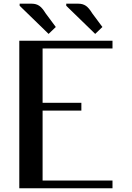

<svg xmlns="http://www.w3.org/2000/svg" viewBox="-20 -1010 707 1030"><path d="M335.4 -979Q335.4 -979 335.4 -990.2H400.4Q423.8 -990.2 440.4 -979Q457 -967.8 474.1 -939.5L529.3 -865.2L490.7 -828.1ZM85.4 -979V-990.2H150.4Q173.8 -990.2 190.4 -979Q207 -967.8 224.1 -939.5L279.3 -865.2L240.7 -828.1ZM83.5 -791.5H583.5V-750H208.5V-458.5H416.5V-416.5H208.5V-41.5H583.5V0H83.5Z"/></svg>

Font: Resagnicto
Style: Bold
Weight: 700
Version: Version 0.9991